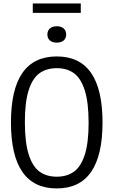

<svg xmlns="http://www.w3.org/2000/svg" viewBox="-20 -1074 652 1104"><path d="M43 -370Q43 -749.5 306.5 -749.5Q569.5 -749.5 569.5 -370Q569.5 9.5 306.5 9.5Q43 9.5 43 -370ZM489.5 -367.5Q489.5 -485 467.5 -554.2Q445.5 -623.5 405.5 -652.8Q365.5 -682 306.5 -682Q247.5 -682 207.2 -653Q167 -624 145 -555.8Q123 -487.5 123 -372.5Q123 -255 145 -185.8Q167 -116.5 207.2 -87.2Q247.5 -58 306.5 -58Q365 -58 405.2 -87Q445.5 -116 467.5 -184.2Q489.5 -252.5 489.5 -367.5ZM252.5 -875.5Q252.5 -898 267 -910.5Q281.5 -923 306.5 -923Q331.5 -923 346 -910.5Q360.5 -898 360.5 -875.5Q360.5 -853.5 346 -841.2Q331.5 -829 306.5 -829Q281.5 -829 267 -841.2Q252.5 -853.5 252.5 -875.5ZM168.5 -1000V-1054H444.5V-1000Z"/></svg>

Font: Encode Sans Condensed
Style: Regular
Weight: 400
Width: 3
Designer: Multiple Designers
Foundry: Impallari Type
Version: Version 2.000